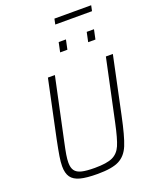

<svg xmlns="http://www.w3.org/2000/svg" viewBox="-185 -1133 993 1242"><g transform="rotate(-20 312.0 -512.0)"><path d="M67 -117Q67 -146 73.5 -186Q80 -226 94 -295L177 -688H225L135 -265Q123 -210 118 -179Q113 -148 113 -125Q113 -90 127 -70.5Q141 -51 173 -43Q205 -35 263 -35Q346 -35 385.5 -53.5Q425 -72 444.5 -116.5Q464 -161 486 -265L576 -688H624L541 -295Q513 -161 488.5 -101.5Q464 -42 415.5 -17Q367 8 268 8Q191 8 148 -3.5Q105 -15 86 -42Q67 -69 67 -117ZM307 -814 321 -880H371L357 -814ZM500 -814 514 -880H564L550 -814ZM339 -994 347 -1032H600L592 -994Z"/></g></svg>

Font: Saira Semi Condensed ExtraLight
Style: Italic
Weight: 200
Width: 4
Italic angle: -12°
Designer: Hector Gatti with collaboration of the Omnibus-Type team
Foundry: Omnibus-Type
Version: Version 1.001; ttfautohint (v1.8)